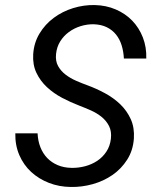

<svg xmlns="http://www.w3.org/2000/svg" viewBox="-20 -741 627 771"><path d="M425.3 -183.6Q428.7 -213.4 418 -234.6Q407.2 -255.9 388.4 -271.2Q369.6 -286.6 345.5 -297.4Q321.3 -308.1 298.3 -316.9Q263.7 -330.1 229.5 -348.1Q195.3 -366.2 168.7 -390.9Q142.1 -415.5 126.5 -448Q110.8 -480.5 113.3 -522.9Q116.2 -569.3 138.7 -606.4Q161.1 -643.6 196 -669.4Q231 -695.3 273.9 -708.5Q316.9 -721.7 360.4 -720.7Q406.2 -719.7 444.8 -703.1Q483.4 -686.5 511 -658Q538.6 -629.4 553.7 -590.6Q568.8 -551.8 567.4 -505.9H477.5Q476.1 -534.2 468.5 -558.8Q460.9 -583.5 446 -602.1Q431.2 -620.6 408.9 -631.6Q386.7 -642.6 356 -643.6Q329.6 -644 303.7 -636Q277.8 -627.9 256.8 -612.5Q235.8 -597.2 221.9 -575Q208 -552.7 205.1 -524.4Q202.1 -496.1 213.1 -476.1Q224.1 -456.1 242.9 -441.7Q261.7 -427.2 284.9 -417Q308.1 -406.7 330.1 -398.9Q366.2 -385.7 401.1 -366.9Q436 -348.1 462.9 -322.3Q489.7 -296.4 505.1 -262.5Q520.5 -228.5 517.6 -184.6Q514.2 -136.7 490.7 -99.9Q467.3 -63 431.6 -38.3Q396 -13.7 352.1 -1.5Q308.1 10.7 264.2 9.8Q217.3 9.3 176.5 -6.6Q135.7 -22.5 105.2 -50.5Q74.7 -78.6 57.6 -118.2Q40.5 -157.7 41.5 -205.6H130.9Q132.3 -174.8 142.3 -149.7Q152.3 -124.5 169.7 -106.4Q187 -88.4 211.7 -77.9Q236.3 -67.4 267.6 -66.9Q294.9 -66.4 321.8 -73.5Q348.6 -80.6 370.6 -95.2Q392.6 -109.9 407.2 -132.1Q421.9 -154.3 425.3 -183.6Z"/></svg>

Font: TypoPRO Roboto Mono
Style: Italic
Weight: 400
Designer: Google
Version: Version 2.000986; 2015; ttfautohint (v1.3)